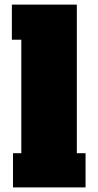

<svg xmlns="http://www.w3.org/2000/svg" viewBox="-20 -816 428 836"><path d="M314.5 -148.9H352.5V0H36.6V-148.9H72.8V-643.1H31.7V-795.9H314.5Z"/></svg>

Font: Bevan
Style: Regular
Weight: 400
Foundry: vernon adams
Version: Version 1.000